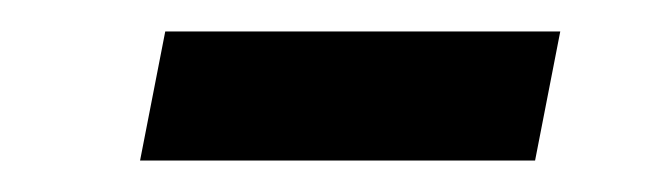

<svg xmlns="http://www.w3.org/2000/svg" viewBox="-20 -365 427 122"><path d="M320 -263 336 -345H85L69 -263Z"/></svg>

Font: Braiins Sans
Style: Italic
Weight: 400
Italic angle: -11.31°
Designer: Mike Abbink, Paul van der Laan, Pieter van Rosmalen, Jiri Chlebus, Lubos Buracinsky
Foundry: Bold Monday, Sudetype
Version: Version 1.000;hotconv 1.0.109;makeotfexe 2.5.65596